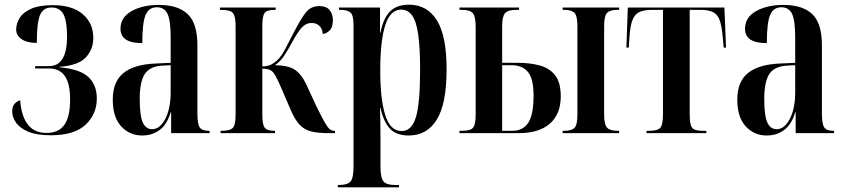

<svg xmlns="http://www.w3.org/2000/svg" viewBox="-20 -568 3606 819"><path d="M197 9Q136 9 100 -6.5Q64 -22 48 -45.5Q32 -69 32 -93Q32 -114 42.5 -125.5Q53 -137 66 -140Q77 -1 178 -1Q231 -1 255 -36Q279 -71 279 -143Q279 -212 256.5 -244Q234 -276 189 -276H130V-286H189Q266 -286 266 -412Q266 -477 251 -506.5Q236 -536 199 -536Q164 -536 150.5 -503Q137 -470 137 -385Q95 -385 72 -401Q49 -417 49 -442Q49 -467 63.5 -491Q78 -515 112.5 -530.5Q147 -546 206 -546Q288 -546 333 -507.5Q378 -469 378 -406Q378 -358 346.5 -323.5Q315 -289 234 -283V-281Q322 -273 357.5 -239Q393 -205 393 -148Q393 -81 345 -36Q297 9 197 9Z M586 10Q533 10 497 -29Q461 -68 461 -143Q461 -219 506 -256Q551 -293 642 -297L708 -300V-407Q708 -481 694.5 -509Q681 -537 649 -537Q615 -537 601 -504Q587 -471 587 -384Q494 -384 494 -445Q494 -494 541 -520.5Q588 -547 658 -547Q739 -547 780.5 -508Q822 -469 822 -375V-85Q822 -39 832 -24.5Q842 -10 871 -10H874V0H710V-89H708Q693 -38 661.5 -14Q630 10 586 10ZM629 -17Q652 -17 670 -38Q688 -59 698 -94Q708 -129 708 -172V-290L670 -288Q617 -284 596.5 -250.5Q576 -217 576 -146Q576 -74 589 -45.5Q602 -17 629 -17Z M921 0V-10H925Q962 -10 973.5 -23Q985 -36 985 -79V-457Q985 -499 973.5 -512.5Q962 -526 922 -526H918V-536H1156V-526H1153Q1119 -526 1109 -513Q1099 -500 1099 -457V-285Q1123 -285 1138.5 -293.5Q1154 -302 1166 -314Q1182 -331 1198 -361.5Q1214 -392 1235 -433Q1264 -489 1285 -515.5Q1306 -542 1342 -542Q1373 -542 1386.5 -524.5Q1400 -507 1400 -482Q1400 -452 1386.5 -438.5Q1373 -425 1357 -423Q1355 -446 1342 -458Q1329 -470 1310 -470Q1284 -470 1265.5 -448.5Q1247 -427 1224 -384Q1207 -353 1192 -330Q1177 -307 1153 -290Q1211 -289 1238.5 -270Q1266 -251 1286 -209L1329 -116Q1351 -71 1364 -48Q1377 -25 1386 -17.5Q1395 -10 1405 -10H1409V0H1382Q1338 0 1308.5 -7Q1279 -14 1258.5 -35.5Q1238 -57 1220 -99L1181 -190Q1165 -227 1155 -245Q1145 -263 1133 -269Q1121 -275 1099 -275V-79Q1099 -37 1109 -23.5Q1119 -10 1151 -10H1153V0Z M1421 231V221H1426Q1463 221 1475.5 206Q1488 191 1488 142V-460Q1488 -505 1474 -515.5Q1460 -526 1433 -526H1426V-536H1601V-429H1603Q1615 -490 1643.5 -519Q1672 -548 1725 -548Q1802 -548 1843.5 -481.5Q1885 -415 1885 -272Q1885 -125 1843 -57.5Q1801 10 1724 10Q1670 10 1643 -19.5Q1616 -49 1603 -107H1601Q1602 -72 1602.5 -37.5Q1603 -3 1603 33V142Q1603 191 1616 206Q1629 221 1664 221H1682V231ZM1693 -9Q1737 -9 1754.5 -69.5Q1772 -130 1772 -268Q1772 -363 1764 -420Q1756 -477 1738 -502Q1720 -527 1691 -527Q1645 -527 1623.5 -461Q1602 -395 1602 -268Q1602 -144 1623.5 -76.5Q1645 -9 1693 -9Z M1940 0V-10H1950Q1988 -10 1998.5 -24Q2009 -38 2009 -78V-453Q2009 -496 1997.5 -511Q1986 -526 1950 -526H1940V-536H2194V-526H2184Q2146 -526 2134 -511.5Q2122 -497 2122 -456V-300H2191Q2240 -300 2281.5 -289Q2323 -278 2347.5 -247.5Q2372 -217 2372 -157Q2372 -82 2326 -41Q2280 0 2191 0ZM2380 0V-10H2387Q2418 -10 2430.5 -22.5Q2443 -35 2443 -79V-457Q2443 -500 2430.5 -513Q2418 -526 2388 -526H2380V-536H2621V-526H2614Q2582 -526 2569.5 -513Q2557 -500 2557 -457V-79Q2557 -37 2569.5 -23.5Q2582 -10 2614 -10H2621V0ZM2165 -10Q2211 -10 2233.5 -44.5Q2256 -79 2256 -160Q2256 -232 2232 -261Q2208 -290 2161 -290H2122V-10Z M2738 0V-10H2749Q2786 -10 2797 -23.5Q2808 -37 2808 -80V-526H2762Q2727 -526 2707 -516.5Q2687 -507 2677.5 -481.5Q2668 -456 2665 -409L2662 -365H2652L2658 -536H3070L3077 -365H3067L3063 -409Q3059 -456 3050 -481.5Q3041 -507 3021 -516.5Q3001 -526 2966 -526H2922V-80Q2922 -37 2932 -23.5Q2942 -10 2977 -10H2993V0Z M3250 10Q3197 10 3161 -29Q3125 -68 3125 -143Q3125 -219 3170 -256Q3215 -293 3306 -297L3372 -300V-407Q3372 -481 3358.5 -509Q3345 -537 3313 -537Q3279 -537 3265 -504Q3251 -471 3251 -384Q3158 -384 3158 -445Q3158 -494 3205 -520.5Q3252 -547 3322 -547Q3403 -547 3444.5 -508Q3486 -469 3486 -375V-85Q3486 -39 3496 -24.5Q3506 -10 3535 -10H3538V0H3374V-89H3372Q3357 -38 3325.5 -14Q3294 10 3250 10ZM3293 -17Q3316 -17 3334 -38Q3352 -59 3362 -94Q3372 -129 3372 -172V-290L3334 -288Q3281 -284 3260.5 -250.5Q3240 -217 3240 -146Q3240 -74 3253 -45.5Q3266 -17 3293 -17Z"/></svg>

Font: Noto Serif Display ExtraCondensed SemiBold
Style: Regular
Weight: 600
Width: 2
Designer: Monotype Design Team
Foundry: Monotype Imaging Inc.
Version: Version 2.009